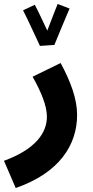

<svg xmlns="http://www.w3.org/2000/svg" viewBox="-56 -716 470 966"><path d="M219 -490 218 -491C234 -531 282 -645 294 -673L234 -696C227 -680 202 -614 182 -562C161 -606 132 -669 119 -692L60 -664C83 -621 126 -524 145 -485ZM23 230C245 153 332 11 332 -138C332 -217 300 -305 249 -399L108 -330C152 -252 180 -183 180 -129C180 -49 125 34 -36 93Z"/></svg>

Font: Noto Sans Arabic UI SemiCondensed Extra
Style: Regular
Weight: 800
Width: 4
Designer: Nadine Chahine - Monotype Design Team
Foundry: Monotype Imaging Inc.
Version: Version 1.900